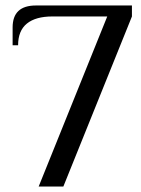

<svg xmlns="http://www.w3.org/2000/svg" viewBox="-20 -680 514 700"><path d="M371 -620H171Q110 -620 78 -594Q46 -568 46 -515H26V-580Q26 -660 111 -660H461V-620L211 0H121Z"/></svg>

Font: Philosopher
Style: Regular
Weight: 400
Designer: Jovanny Lemonad
Foundry: Jovanny Lemonad
Version: Version 2.000